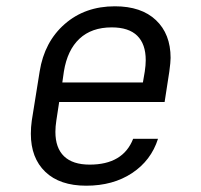

<svg xmlns="http://www.w3.org/2000/svg" viewBox="-20 -580 640 610"><path d="M522 -396Q522 -383 518 -353L503 -256H168L159 -197Q156 -178 156 -161Q156 -110 183.5 -83.5Q211 -57 265 -57Q371 -57 403 -139H482Q460 -70 399.5 -30Q339 10 254 10Q170 10 124 -34Q78 -78 78 -155Q78 -176 81 -197L106 -353Q121 -447 185.5 -503.5Q250 -560 345 -560Q429 -560 475.5 -516Q522 -472 522 -396ZM178 -318H434L440 -353Q443 -373 443 -389Q443 -440 416 -466.5Q389 -493 335 -493Q271 -493 232.5 -457Q194 -421 183 -353Z"/></svg>

Font: JetBrains Mono Semi Light
Style: Italic
Weight: 350
Italic angle: -9°
Monospace: yes
Designer: Philipp Nurullin, Konstantin Bulenkov
Foundry: JetBrains
Version: 2.002